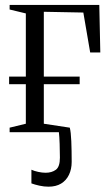

<svg xmlns="http://www.w3.org/2000/svg" viewBox="-20 -522 436 758"><path d="M171.5 215Q154 215 135.8 211Q117.5 207 104 202V148Q114.5 153 130.5 156.5Q146.5 160 160 160Q184.5 160 200.5 148.2Q216.5 136.5 216.5 100.5Q216.5 75.5 215.5 46.2Q214.5 17 212.5 0H18V-18L82 -33.5V-189.5H16V-219.5H82V-469L18 -484.5V-502.5H372L376 -315H336L309 -472.5L153 -475.5V-219.5H294.5V-189.5H153V-33.5L255.5 -18Q260 -1 261.5 35.8Q263 72.5 263 117Q263 146 252.2 168.2Q241.5 190.5 221.2 202.8Q201 215 171.5 215Z"/></svg>

Font: Merriweather 144pt Light
Style: Regular
Weight: 300
Version: Version 2.100